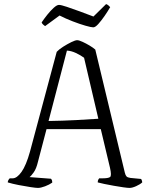

<svg xmlns="http://www.w3.org/2000/svg" viewBox="-20 -921 742 941"><path d="M166 0Q156 0 129.5 -4Q103 -8 72 -14Q41 -20 18 -27Q18 -33 21.5 -39Q25 -45 28 -47H42Q63 -47 85.5 -78.5Q108 -110 127 -178L258 -667Q269 -679 289.5 -692Q310 -705 329.5 -714.5Q349 -724 358 -724Q367 -724 384.5 -716Q402 -708 419.5 -697.5Q437 -687 447 -678L592 -74Q595 -62 600 -56.5Q605 -51 619 -49L671 -44Q673 -43 675 -37Q677 -31 677 -27Q666 -17 647 -8.5Q628 0 615 0Q606 0 584.5 -3Q563 -6 538 -10.5Q513 -15 491 -19.5Q469 -24 459 -27Q459 -35 461.5 -40Q464 -45 466 -47H482Q511 -47 519.5 -53.5Q528 -60 519 -99L474 -288H208L166 -128Q158 -94 145 -76Q132 -58 125 -53L230 -45Q232 -43 234 -39Q236 -35 236 -26Q222 -16 201 -8Q180 0 166 0ZM218 -328Q287 -329 353.5 -332.5Q420 -336 462 -339L392 -638Q374 -651 351.5 -661.5Q329 -672 308 -673ZM437 -787Q427 -787 399 -795Q371 -803 336 -816.5Q301 -830 272 -845L201 -793Q197 -796 192 -800Q187 -804 184 -811Q196 -829 212 -849Q228 -869 243.5 -883Q259 -897 269 -897Q279 -897 307.5 -887.5Q336 -878 371.5 -865Q407 -852 438 -840L500 -901Q506 -899 511.5 -894.5Q517 -890 520 -886Q508 -865 492 -842Q476 -819 461.5 -803Q447 -787 437 -787Z"/></svg>

Font: Texturina 72pt ExtraLight
Style: Regular
Weight: 200
Designer: Guillermo Torres Carreño
Foundry: Omnibus-Type
Version: Version 1.002; ttfautohint (v1.8.3)